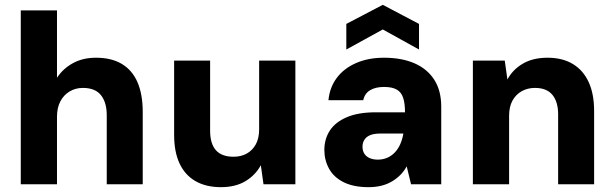

<svg xmlns="http://www.w3.org/2000/svg" viewBox="-20 -763 2545 795"><path d="M66 0V-720H216V-441Q241 -479 282 -501.5Q323 -524 377 -524Q442 -524 485 -498Q528 -472 549.5 -422Q571 -372 571 -299V0H422V-286Q422 -339 398 -369Q374 -399 323 -399Q293 -399 268.5 -384.5Q244 -370 230 -343.5Q216 -317 216 -280V0Z M895 12Q833 12 789.5 -13Q746 -38 723.5 -86Q701 -134 701 -205V-512H850V-222Q850 -168 874 -141Q898 -114 947 -114Q978 -114 1001.5 -127Q1025 -140 1039 -165Q1053 -190 1053 -228V-512H1203V0H1071L1060 -79Q1038 -38 996.5 -13Q955 12 895 12Z M1506 12Q1444 12 1403 -8.5Q1362 -29 1342.5 -64.5Q1323 -100 1323 -142Q1323 -187 1345.5 -222Q1368 -257 1415.5 -277.5Q1463 -298 1536 -298H1657Q1657 -334 1649.5 -357.5Q1642 -381 1623 -392Q1604 -403 1570 -403Q1535 -403 1512.5 -389.5Q1490 -376 1484 -348H1340Q1345 -401 1374.5 -440.5Q1404 -480 1454.5 -502Q1505 -524 1570 -524Q1643 -524 1696 -501Q1749 -478 1778 -433Q1807 -388 1807 -321V0H1682L1664 -74Q1653 -54 1637.5 -38.5Q1622 -23 1602.5 -11.5Q1583 0 1559 6Q1535 12 1506 12ZM1544 -102Q1566 -102 1584 -110Q1602 -118 1615.5 -132.5Q1629 -147 1637.5 -166.5Q1646 -186 1650 -209V-210H1554Q1529 -210 1513 -203.5Q1497 -197 1489 -184.5Q1481 -172 1481 -156Q1481 -138 1489 -126Q1497 -114 1511.5 -108Q1526 -102 1544 -102ZM1414 -558V-664L1565 -743L1715 -664V-558L1565 -641Z M1938 0V-512H2070L2081 -434Q2103 -475 2145 -499.5Q2187 -524 2247 -524Q2309 -524 2352 -498Q2395 -472 2417.5 -423Q2440 -374 2440 -304V0H2291V-290Q2291 -341 2267.5 -370Q2244 -399 2195 -399Q2165 -399 2140.5 -385.5Q2116 -372 2102 -346.5Q2088 -321 2088 -284V0Z"/></svg>

Font: DM Sans 12pt Black
Style: Regular
Weight: 900
Version: Version 4.004;gftools[0.9.30]